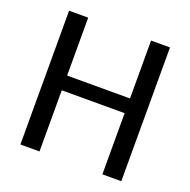

<svg xmlns="http://www.w3.org/2000/svg" viewBox="-125 -822 936 944"><g transform="rotate(20 343.5 -350.0)"><path d="M607 -700V0H508V-320H179V0H79V-700H179V-397H508V-700Z"/></g></svg>

Font: Krub Medium
Style: Regular
Weight: 500
Designer: Ekaluck Peanpanawate
Foundry: Cadson Demak Co.,Ltd.
Version: Version 1.000; ttfautohint (v1.6)